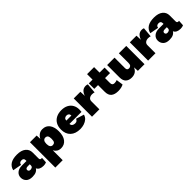

<svg xmlns="http://www.w3.org/2000/svg" viewBox="307 -2086 3715 3715"><g transform="rotate(-45 2165.0 -228.0)"><path d="M325 -314Q325 -340 310.5 -354.5Q296 -369 266 -369Q238 -369 219.5 -356Q201 -343 197 -312L17 -345Q35 -425 99.5 -467.5Q164 -510 280 -510Q397 -510 461 -459Q525 -408 525 -322V-159Q525 -120 564 -120Q572 -120 580 -122L573 -6Q541 10 494 10Q442 10 405 -8Q368 -26 353 -63Q334 -29 294.5 -9.5Q255 10 190 10Q104 10 60.5 -33.5Q17 -77 17 -142Q17 -207 65.5 -249Q114 -291 199 -291H325ZM258 -115Q282 -115 303.5 -127Q325 -139 325 -174V-201H272Q210 -201 210 -159Q210 -141 222 -128Q234 -115 258 -115Z M629 194V-500H812L817 -404Q840 -452 881 -481Q922 -510 977 -510Q1072 -510 1123.5 -441Q1175 -372 1175 -253Q1175 -128 1121 -59Q1067 10 975 10Q924 10 887.5 -13.5Q851 -37 831 -77V194ZM902 -147Q934 -147 953 -168Q972 -189 972 -250Q972 -311 953.5 -332.5Q935 -354 903 -354Q870 -354 850.5 -329Q831 -304 831 -250Q831 -200 849.5 -173.5Q868 -147 902 -147Z M1500 10Q1371 10 1298.5 -58Q1226 -126 1226 -249Q1226 -332 1260 -390.5Q1294 -449 1354.5 -479.5Q1415 -510 1495 -510Q1578 -510 1635.5 -479.5Q1693 -449 1723 -395.5Q1753 -342 1753 -272Q1753 -233 1749 -210H1419Q1423 -172 1446.5 -155Q1470 -138 1506 -138Q1540 -138 1556.5 -153.5Q1573 -169 1581 -190L1745 -139Q1732 -89 1695 -56Q1658 -23 1606.5 -6.5Q1555 10 1500 10ZM1422 -298H1561Q1560 -332 1542 -349Q1524 -366 1494 -366Q1463 -366 1443.5 -349.5Q1424 -333 1422 -298Z M1827 0V-500H2009L2014 -382Q2031 -439 2067.5 -474.5Q2104 -510 2164 -510Q2182 -510 2194 -506.5Q2206 -503 2213 -499L2195 -297Q2185 -301 2169.5 -304Q2154 -307 2134 -307Q2089 -307 2059 -284.5Q2029 -262 2029 -218V0Z M2666 -164 2686 -23Q2661 -8 2622.5 1Q2584 10 2540 10Q2443 10 2392.5 -32.5Q2342 -75 2342 -168V-350H2239V-500H2342V-650H2534V-500H2671V-350H2534V-215Q2534 -181 2549.5 -165.5Q2565 -150 2596 -150Q2617 -150 2634.5 -154Q2652 -158 2666 -164Z M2908 10Q2831 10 2786 -31.5Q2741 -73 2741 -163V-500H2943V-213Q2943 -182 2956.5 -168Q2970 -154 2997 -154Q3026 -154 3044 -173.5Q3062 -193 3062 -235V-500H3264V0H3082L3077 -101Q3032 10 2908 10Z M3362 0V-500H3544L3549 -382Q3566 -439 3602.5 -474.5Q3639 -510 3699 -510Q3717 -510 3729 -506.5Q3741 -503 3748 -499L3730 -297Q3720 -301 3704.5 -304Q3689 -307 3669 -307Q3624 -307 3594 -284.5Q3564 -262 3564 -218V0Z M4075 -314Q4075 -340 4060.5 -354.5Q4046 -369 4016 -369Q3988 -369 3969.5 -356Q3951 -343 3947 -312L3767 -345Q3785 -425 3849.5 -467.5Q3914 -510 4030 -510Q4147 -510 4211 -459Q4275 -408 4275 -322V-159Q4275 -120 4314 -120Q4322 -120 4330 -122L4323 -6Q4291 10 4244 10Q4192 10 4155 -8Q4118 -26 4103 -63Q4084 -29 4044.5 -9.5Q4005 10 3940 10Q3854 10 3810.5 -33.5Q3767 -77 3767 -142Q3767 -207 3815.5 -249Q3864 -291 3949 -291H4075ZM4008 -115Q4032 -115 4053.5 -127Q4075 -139 4075 -174V-201H4022Q3960 -201 3960 -159Q3960 -141 3972 -128Q3984 -115 4008 -115Z"/></g></svg>

Font: Prodigy Sans ExtraBold
Style: Regular
Weight: 800
Designer: Wei Huang
Foundry: Wei Huang
Version: Version 1.003; ttfautohint (v1.8.3)